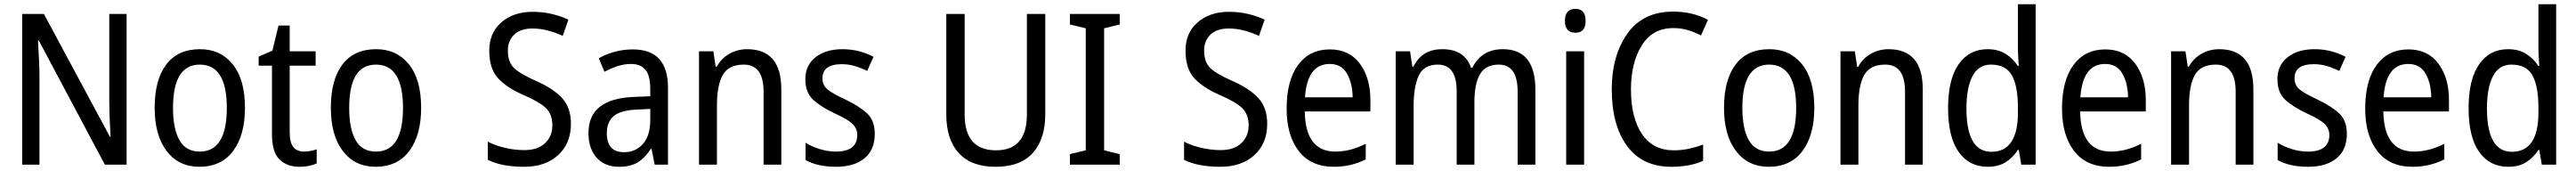

<svg xmlns="http://www.w3.org/2000/svg" viewBox="-20 -780 12211 810"><path d="M580 -714H498V-299Q498 -260 500 -213Q502 -166 504 -132H501L188 -714H85V0H167V-419Q167 -461 164.5 -505Q162 -549 160 -588H164L477 0H580Z M928 -547Q823 -547 768 -474.5Q713 -402 713 -269Q713 -139 770 -64.5Q827 10 925 10Q1029 10 1085 -65Q1141 -140 1141 -269Q1141 -404 1083 -475.5Q1025 -547 928 -547ZM927 -474Q1055 -474 1055 -269Q1055 -62 927 -62Q861 -62 830.5 -116Q800 -170 800 -269Q800 -474 927 -474Z M1353 -151V-469H1476V-537H1353V-659H1300L1271 -540L1206 -512V-469H1269V-145Q1269 -60 1304.5 -25Q1340 10 1399 10Q1447 10 1481 -6V-73Q1452 -62 1420 -62Q1353 -62 1353 -151Z M1763 -547Q1658 -547 1603 -474.5Q1548 -402 1548 -269Q1548 -139 1605 -64.5Q1662 10 1760 10Q1864 10 1920 -65Q1976 -140 1976 -269Q1976 -404 1918 -475.5Q1860 -547 1763 -547ZM1762 -474Q1890 -474 1890 -269Q1890 -62 1762 -62Q1696 -62 1665.5 -116Q1635 -170 1635 -269Q1635 -474 1762 -474Z M2520 -397Q2445 -430 2416 -458Q2387 -486 2387 -541Q2387 -587 2417 -616Q2447 -645 2504 -645Q2540 -645 2576.5 -635.5Q2613 -626 2647 -610L2674 -687Q2640 -703 2597 -713.5Q2554 -724 2504 -724Q2413 -724 2355.5 -673.5Q2298 -623 2299 -539Q2299 -455 2340 -410Q2381 -365 2459 -331Q2538 -297 2568 -267.5Q2598 -238 2598 -186Q2598 -135 2563.5 -102Q2529 -69 2465 -69Q2419 -69 2372.5 -80Q2326 -91 2292 -109V-23Q2357 10 2464 10Q2565 10 2625.5 -45.5Q2686 -101 2686 -194Q2686 -270 2644 -315.5Q2602 -361 2520 -397Z M3062 -213Q3062 -137 3027 -98Q2992 -59 2938 -59Q2856 -59 2856 -150Q2856 -202 2888.5 -230Q2921 -258 2999 -261L3062 -264ZM2818 -504 2845 -440Q2875 -456 2906.5 -466.5Q2938 -477 2971 -477Q3016 -477 3039 -449.5Q3062 -422 3062 -358V-324L2986 -321Q2769 -313 2769 -150Q2769 -77 2807.5 -33.5Q2846 10 2914 10Q2968 10 3002.5 -11Q3037 -32 3065 -75H3068L3083 0H3146V-364Q3146 -546 2980 -546Q2934 -546 2892.5 -534.5Q2851 -523 2818 -504Z M3377 -464H3372L3361 -537H3293V0H3378V-279Q3378 -377 3406 -425.5Q3434 -474 3505 -474Q3599 -474 3599 -346V0H3683V-357Q3683 -547 3521 -547Q3476 -547 3437.5 -525.5Q3399 -504 3377 -464Z M3990 -307Q3927 -336 3902.5 -356Q3878 -376 3878 -409Q3878 -476 3970 -476Q4002 -476 4032 -467Q4062 -458 4090 -444L4120 -511Q4051 -547 3973 -547Q3894 -547 3845.5 -509Q3797 -471 3797 -405Q3797 -341 3834.5 -307Q3872 -273 3936 -243Q3998 -215 4020.5 -193Q4043 -171 4043 -141Q4043 -62 3942 -62Q3902 -62 3863 -74.5Q3824 -87 3798 -104V-22Q3824 -7 3860 1.5Q3896 10 3943 10Q4028 10 4077 -30Q4126 -70 4126 -146Q4126 -209 4089.5 -243Q4053 -277 3990 -307Z M4847 -714V-238Q4847 -68 4701 -68Q4552 -68 4552 -237V-714H4465V-239Q4465 -119 4524.5 -54.5Q4584 10 4698 10Q4817 10 4875.5 -56Q4934 -122 4934 -238V-714Z M5287 -50 5213 -68V-646L5287 -664V-714H5051V-664L5126 -646V-68L5051 -50V0H5287Z M5820 -397Q5745 -430 5716 -458Q5687 -486 5687 -541Q5687 -587 5717 -616Q5747 -645 5804 -645Q5840 -645 5876.5 -635.5Q5913 -626 5947 -610L5974 -687Q5940 -703 5897 -713.5Q5854 -724 5804 -724Q5713 -724 5655.5 -673.5Q5598 -623 5599 -539Q5599 -455 5640 -410Q5681 -365 5759 -331Q5838 -297 5868 -267.5Q5898 -238 5898 -186Q5898 -135 5863.5 -102Q5829 -69 5765 -69Q5719 -69 5672.5 -80Q5626 -91 5592 -109V-23Q5657 10 5764 10Q5865 10 5925.5 -45.5Q5986 -101 5986 -194Q5986 -270 5944 -315.5Q5902 -361 5820 -397Z M6078 -265Q6078 -139 6135.5 -64.5Q6193 10 6302 10Q6384 10 6453 -25V-99Q6381 -62 6309 -62Q6167 -62 6164 -252H6475V-307Q6475 -411 6425 -478.5Q6375 -546 6283 -546Q6187 -546 6132.5 -472.5Q6078 -399 6078 -265ZM6391 -319H6165Q6176 -477 6282 -477Q6338 -477 6364 -431.5Q6390 -386 6391 -319Z M6958 -459H6952Q6922 -547 6816 -547Q6719 -547 6679 -464H6674L6663 -537H6595V0H6680V-280Q6680 -369 6704 -421.5Q6728 -474 6795 -474Q6884 -474 6884 -347V0H6968V-296Q6968 -383 6994.5 -428.5Q7021 -474 7084 -474Q7173 -474 7173 -345V0H7257V-355Q7257 -547 7103 -547Q7002 -547 6958 -459Z M7397 -681Q7397 -625 7447 -625Q7495 -625 7495 -681Q7495 -738 7447 -738Q7397 -738 7397 -681ZM7403 -537V0H7488V-537Z M8042 -612 8075 -686Q8002 -725 7910 -725Q7766 -725 7692.5 -620Q7619 -515 7619 -358Q7619 -187 7691.5 -88.5Q7764 10 7901 10Q7989 10 8052 -18V-95Q8019 -83 7985 -75.5Q7951 -68 7913 -68Q7814 -68 7762 -145.5Q7710 -223 7710 -357Q7710 -482 7761 -564.5Q7812 -647 7911 -647Q7948 -647 7981 -637Q8014 -627 8042 -612Z M8366 -547Q8261 -547 8206 -474.5Q8151 -402 8151 -269Q8151 -139 8208 -64.5Q8265 10 8363 10Q8467 10 8523 -65Q8579 -140 8579 -269Q8579 -404 8521 -475.5Q8463 -547 8366 -547ZM8365 -474Q8493 -474 8493 -269Q8493 -62 8365 -62Q8299 -62 8268.5 -116Q8238 -170 8238 -269Q8238 -474 8365 -474Z M8787 -464H8782L8771 -537H8703V0H8788V-279Q8788 -377 8816 -425.5Q8844 -474 8915 -474Q9009 -474 9009 -346V0H9093V-357Q9093 -547 8931 -547Q8886 -547 8847.5 -525.5Q8809 -504 8787 -464Z M9300 -267Q9300 -364 9328.5 -419Q9357 -474 9416 -474Q9487 -474 9515.5 -423Q9544 -372 9544 -270V-247Q9544 -61 9418 -61Q9300 -61 9300 -267ZM9544 -70H9548L9560 0H9628V-760H9544V-544Q9544 -529 9545.5 -507Q9547 -485 9548 -468H9543Q9521 -503 9485.5 -525Q9450 -547 9400 -547Q9313 -547 9263 -475.5Q9213 -404 9213 -268Q9213 -131 9263 -60.5Q9313 10 9401 10Q9452 10 9486.5 -12Q9521 -34 9544 -70Z M9753 -265Q9753 -139 9810.5 -64.5Q9868 10 9977 10Q10059 10 10128 -25V-99Q10056 -62 9984 -62Q9842 -62 9839 -252H10150V-307Q10150 -411 10100 -478.5Q10050 -546 9958 -546Q9862 -546 9807.5 -472.5Q9753 -399 9753 -265ZM10066 -319H9840Q9851 -477 9957 -477Q10013 -477 10039 -431.5Q10065 -386 10066 -319Z M10354 -464H10349L10338 -537H10270V0H10355V-279Q10355 -377 10383 -425.5Q10411 -474 10482 -474Q10576 -474 10576 -346V0H10660V-357Q10660 -547 10498 -547Q10453 -547 10414.5 -525.5Q10376 -504 10354 -464Z M10967 -307Q10904 -336 10879.5 -356Q10855 -376 10855 -409Q10855 -476 10947 -476Q10979 -476 11009 -467Q11039 -458 11067 -444L11097 -511Q11028 -547 10950 -547Q10871 -547 10822.5 -509Q10774 -471 10774 -405Q10774 -341 10811.5 -307Q10849 -273 10913 -243Q10975 -215 10997.5 -193Q11020 -171 11020 -141Q11020 -62 10919 -62Q10879 -62 10840 -74.5Q10801 -87 10775 -104V-22Q10801 -7 10837 1.5Q10873 10 10920 10Q11005 10 11054 -30Q11103 -70 11103 -146Q11103 -209 11066.5 -243Q11030 -277 10967 -307Z M11190 -265Q11190 -139 11247.5 -64.5Q11305 10 11414 10Q11496 10 11565 -25V-99Q11493 -62 11421 -62Q11279 -62 11276 -252H11587V-307Q11587 -411 11537 -478.5Q11487 -546 11395 -546Q11299 -546 11244.5 -472.5Q11190 -399 11190 -265ZM11503 -319H11277Q11288 -477 11394 -477Q11450 -477 11476 -431.5Q11502 -386 11503 -319Z M11767 -267Q11767 -364 11795.5 -419Q11824 -474 11883 -474Q11954 -474 11982.5 -423Q12011 -372 12011 -270V-247Q12011 -61 11885 -61Q11767 -61 11767 -267ZM12011 -70H12015L12027 0H12095V-760H12011V-544Q12011 -529 12012.5 -507Q12014 -485 12015 -468H12010Q11988 -503 11952.5 -525Q11917 -547 11867 -547Q11780 -547 11730 -475.5Q11680 -404 11680 -268Q11680 -131 11730 -60.5Q11780 10 11868 10Q11919 10 11953.5 -12Q11988 -34 12011 -70Z"/></svg>

Font: Noto Sans UI SemiCondensed
Style: Regular
Weight: 400
Width: 4
Designer: Monotype Design Team
Foundry: Monotype Imaging Inc.
Version: 1.001